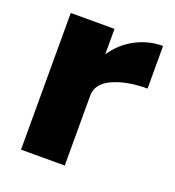

<svg xmlns="http://www.w3.org/2000/svg" viewBox="-99 -581 600 660"><g transform="rotate(20 200.5 -251.0)"><path d="M50 -500H210V-407Q241 -453 288 -477.5Q335 -502 387 -502V-346Q312 -346 261 -323Q210 -300 210 -256V0H50Z"/></g></svg>

Font: Oak Sans ExtraBold
Style: Regular
Weight: 800
Designer: Erik Kennedy, Walven
Foundry: Erik Kennedy, Walven
Version: Version 1.000